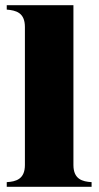

<svg xmlns="http://www.w3.org/2000/svg" viewBox="-20 -720 381 740"><path d="M6 -18V0H333V-18C298 -20 263 -29 263 -84V-700H6V-683C41 -680 76 -672 76 -616V-84C76 -29 41 -20 6 -18Z"/></svg>

Font: Sprat Condesed
Style: Bold
Weight: 700
Width: 3
Designer: Ethan Nakache
Foundry: Collletttivo
Version: Version 2.000;Glyphs 3.2 (3217)